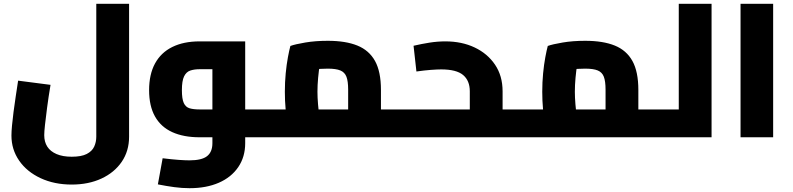

<svg xmlns="http://www.w3.org/2000/svg" viewBox="-20 -720 4161 1007"><path d="M356 248Q265 248 193 214.5Q121 181 80.5 122.5Q40 64 40 -9Q40 -30 43 -62Q46 -94 51 -133Q56 -172 62.5 -214.5Q69 -257 75 -297L245 -275Q234 -209 227 -155.5Q220 -102 216 -65.5Q212 -29 212 -11Q212 24 228 49Q244 74 276.5 88Q309 102 356 102Q407 102 435 87.5Q463 73 474 49Q485 25 485 -3V-700H657V-3Q657 72 618.5 128.5Q580 185 512 216.5Q444 248 356 248Z M1266 0V-146H1370V0ZM974 267Q935 267 894 261.5Q853 256 808 247L833 110Q882 116 916.5 118.5Q951 121 974 121Q1038 121 1066 99Q1094 77 1094 31V-378L1122 -357H1027Q999 -357 978 -350Q957 -343 945.5 -319.5Q934 -296 934 -247Q934 -201 944 -179.5Q954 -158 974.5 -152Q995 -146 1027 -146H1094V0H1027Q943 0 883.5 -27Q824 -54 793 -109Q762 -164 762 -247Q762 -330 793 -387Q824 -444 883.5 -473.5Q943 -503 1027 -503H1266V31Q1266 103 1229.5 156.5Q1193 210 1127.5 238.5Q1062 267 974 267ZM1370 0V-146Q1375 -146 1378.5 -141Q1382 -136 1384.5 -126.5Q1387 -117 1388.5 -103.5Q1390 -90 1390 -73Q1390 -56 1388.5 -42.5Q1387 -29 1384.5 -19.5Q1382 -10 1378.5 -5Q1375 0 1370 0Z M1978 0V-146H2082V0ZM1369 0V-146H1869L1806 -87V-250Q1806 -294 1797 -317.5Q1788 -341 1765 -350.5Q1742 -360 1699 -360Q1659 -360 1621 -355Q1583 -350 1561 -341L1669 -440Q1663 -418 1657.5 -384Q1652 -350 1648.5 -312Q1645 -274 1645 -239Q1645 -209 1648 -173Q1651 -137 1655.5 -109Q1660 -81 1662 -71L1499 -26Q1494 -41 1488 -73Q1482 -105 1478 -148Q1474 -191 1474 -239Q1474 -289 1478.5 -335.5Q1483 -382 1490 -419.5Q1497 -457 1503 -479Q1528 -488 1581 -497Q1634 -506 1699 -506Q1793 -506 1854.5 -481Q1916 -456 1947 -400Q1978 -344 1978 -248V0ZM1370 0Q1365 0 1361 -5Q1357 -10 1355 -19.5Q1353 -29 1351.5 -42.5Q1350 -56 1350 -73Q1350 -96 1352 -112Q1354 -128 1358.5 -137Q1363 -146 1370 -146ZM2082 0V-146Q2087 -146 2090.5 -141Q2094 -136 2096.5 -126.5Q2099 -117 2100.5 -103.5Q2102 -90 2102 -73Q2102 -56 2100.5 -42.5Q2099 -29 2096.5 -19.5Q2094 -10 2090.5 -5Q2087 0 2082 0Z M2616 0V-146H2720V0ZM2082 0V-146H2504L2444 -100V-241Q2444 -297 2409 -326.5Q2374 -356 2294 -356Q2274 -356 2240 -353.5Q2206 -351 2164 -345L2149 -480Q2192 -490 2233.5 -496.5Q2275 -503 2316 -503Q2402 -503 2469.5 -471Q2537 -439 2576.5 -380.5Q2616 -322 2616 -241V0ZM2082 0Q2077 0 2073 -5Q2069 -10 2067 -19.5Q2065 -29 2063.5 -42.5Q2062 -56 2062 -73Q2062 -96 2064 -112Q2066 -128 2070.5 -137Q2075 -146 2082 -146ZM2720 0V-146Q2725 -146 2729 -141Q2733 -136 2735 -126.5Q2737 -117 2738.5 -103.5Q2740 -90 2740 -73Q2740 -56 2738.5 -42.5Q2737 -29 2735 -19.5Q2733 -10 2729 -5Q2725 0 2720 0Z M3328 0V-146H3432V0ZM2719 0V-146H3219L3156 -87V-250Q3156 -294 3147 -317.5Q3138 -341 3115 -350.5Q3092 -360 3049 -360Q3009 -360 2971 -355Q2933 -350 2911 -341L3019 -440Q3013 -418 3007.5 -384Q3002 -350 2998.5 -312Q2995 -274 2995 -239Q2995 -209 2998 -173Q3001 -137 3005.5 -109Q3010 -81 3012 -71L2849 -26Q2844 -41 2838 -73Q2832 -105 2828 -148Q2824 -191 2824 -239Q2824 -289 2828.5 -335.5Q2833 -382 2840 -419.5Q2847 -457 2853 -479Q2878 -488 2931 -497Q2984 -506 3049 -506Q3143 -506 3204.5 -481Q3266 -456 3297 -400Q3328 -344 3328 -248V0ZM2720 0Q2715 0 2711 -5Q2707 -10 2705 -19.5Q2703 -29 2701.5 -42.5Q2700 -56 2700 -73Q2700 -96 2702 -112Q2704 -128 2708.5 -137Q2713 -146 2720 -146ZM3432 0V-146Q3437 -146 3440.5 -141Q3444 -136 3446.5 -126.5Q3449 -117 3450.5 -103.5Q3452 -90 3452 -73Q3452 -56 3450.5 -42.5Q3449 -29 3446.5 -19.5Q3444 -10 3440.5 -5Q3437 0 3432 0Z M3540 0V-700H3712V0ZM3432 0V-146H3540V0ZM3432 0Q3427 0 3423 -5Q3419 -10 3417 -19.5Q3415 -29 3413.5 -42.5Q3412 -56 3412 -73Q3412 -96 3414 -112Q3416 -128 3420.5 -137Q3425 -146 3432 -146Z M3864 0V-700H4035V0Z"/></svg>

Font: Cairo Play Black
Style: Regular
Weight: 900
Version: Version 3.119